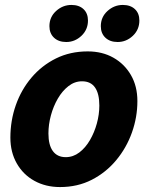

<svg xmlns="http://www.w3.org/2000/svg" viewBox="-20 -745 606 777"><path d="M22 -188Q22 -257 44 -319.5Q66 -382 107.5 -431Q149 -480 206.5 -508.5Q264 -537 335 -537Q394 -537 439 -511.5Q484 -486 510 -441Q536 -396 536 -336Q536 -271 514 -209Q492 -147 450.5 -97Q409 -47 351.5 -17.5Q294 12 223 12Q165 12 119.5 -13Q74 -38 48 -83.5Q22 -129 22 -188ZM176 -205Q176 -158 194 -133.5Q212 -109 246 -109Q276 -109 301 -128Q326 -147 344 -178Q362 -209 372 -245.5Q382 -282 382 -318Q382 -366 364.5 -391Q347 -416 312 -416Q282 -416 257 -396.5Q232 -377 214 -346Q196 -315 186 -278Q176 -241 176 -205ZM180 -639Q180 -676 207 -700.5Q234 -725 269 -725Q300 -725 318 -708Q336 -691 336 -662Q336 -625 309.5 -600Q283 -575 248 -575Q217 -575 198.5 -592.5Q180 -610 180 -639ZM388 -639Q388 -676 415 -700.5Q442 -725 477 -725Q508 -725 526 -708Q544 -691 544 -662Q544 -625 517.5 -600Q491 -575 456 -575Q425 -575 406.5 -592.5Q388 -610 388 -639Z"/></svg>

Font: Radio Canada
Style: Italic
Weight: 400
Italic angle: -12°
Designer: Charles Daoud, Etienne Aubert Bonn, Alexandre Saumier Demers, Jacques Le Bailly
Foundry: Radio-Canada
Version: Version 2.104;gftools[0.9.28.dev5+ged2979d]